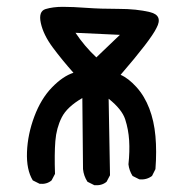

<svg xmlns="http://www.w3.org/2000/svg" viewBox="-20 -548 540 562"><path d="M256 -6 236 -16Q225 -33 223 -53L221 -261Q176 -235 160.5 -204Q145 -173 142 -135Q139 -97 141 -39L131 -20Q117 -8 96 -10L76 -20Q57 -51 59 -103Q61 -155 80.5 -207Q100 -259 132 -292Q164 -325 195 -335Q162 -372 134.5 -409Q107 -446 99.5 -480.5Q92 -515 113.5 -521.5Q135 -528 164 -528Q193 -528 233.5 -525Q274 -522 327 -522Q380 -522 419 -512.5Q458 -503 438 -466Q421 -431 333 -329Q356 -319 379.5 -293Q403 -267 417 -230.5Q431 -194 435 -149.5Q439 -105 435 -53L425 -33Q409 -21 388 -23L368 -33Q358 -49 356 -67Q360 -105 358 -137Q356 -169 346.5 -198.5Q337 -228 298 -259L302 -35L292 -16Q278 -4 256 -6ZM331 -446 201 -452Q227 -413 262 -380Z"/></svg>

Font: Kosefont JP
Style: Regular
Weight: 400
Designer: Nozomi Seto 瀬戸のぞみ
Version: Version 3.00;June 19, 2020